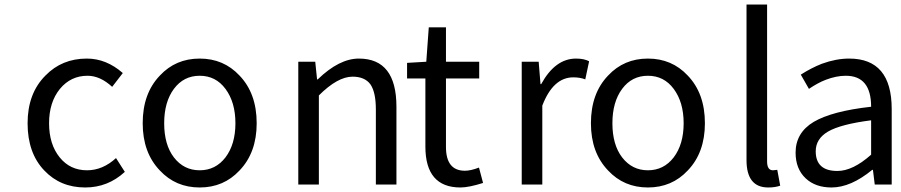

<svg xmlns="http://www.w3.org/2000/svg" viewBox="-20 -816 3986 849"><path d="M176 -62Q102 -139 102 -271Q102 -403 181 -482Q254 -557 364 -557Q450 -557 523 -493L476 -432Q423 -481 367 -481Q293 -481 245 -423Q197 -364 197 -271Q197 -178 244 -120Q290 -63 365 -63Q434 -63 493 -117L532 -56Q457 13 357 13Q247 13 176 -62Z M687 -62Q611 -141 611 -271Q611 -403 687 -482Q757 -557 863 -557Q969 -557 1039 -482Q1115 -403 1115 -271Q1115 -141 1039 -62Q969 13 863 13Q757 13 687 -62ZM977 -120Q1021 -178 1021 -271Q1021 -364 977 -423Q934 -481 863 -481Q792 -481 749 -423Q706 -365 706 -271Q706 -176 749 -120Q793 -63 863 -63Q933 -63 977 -120Z M1299 0V-543H1374L1382 -465H1385Q1480 -557 1567 -557Q1733 -557 1733 -344V0H1642V-332Q1642 -408 1618 -443Q1593 -477 1539 -477Q1473 -477 1390 -394V0Z M1861 -168V-469H1780V-538L1865 -543L1876 -695H1952V-543H2099V-469H1952V-166Q1952 -61 2036 -61Q2061 -61 2098 -75L2116 -7Q2053 13 2016 13Q1861 13 1861 -168Z M2287 0V-543H2362L2370 -444H2373Q2435 -557 2527 -557Q2563 -557 2585 -545L2568 -465Q2545 -474 2515 -474Q2426 -474 2378 -349V0Z M2669 -62Q2593 -141 2593 -271Q2593 -403 2669 -482Q2739 -557 2845 -557Q2951 -557 3021 -482Q3097 -403 3097 -271Q3097 -141 3021 -62Q2951 13 2845 13Q2739 13 2669 -62ZM2959 -120Q3003 -178 3003 -271Q3003 -364 2959 -423Q2916 -481 2845 -481Q2774 -481 2731 -423Q2688 -365 2688 -271Q2688 -176 2731 -120Q2775 -63 2845 -63Q2915 -63 2959 -120Z M3281 -108V-796H3372V-102Q3372 -63 3398 -63Q3403 -63 3417 -65L3430 5Q3408 13 3377 13Q3281 13 3281 -108Z M3543 -27Q3498 -69 3498 -141Q3498 -229 3578 -277Q3660 -325 3832 -344Q3832 -481 3720 -481Q3678 -481 3631 -463Q3597 -450 3557 -423L3521 -486Q3568 -516 3614 -534Q3677 -557 3735 -557Q3923 -557 3923 -334V0H3848L3840 -65H3837Q3742 13 3657 13Q3586 13 3543 -27ZM3832 -132V-284Q3698 -267 3641 -234Q3587 -202 3587 -147Q3587 -60 3683 -60Q3751 -60 3832 -132Z"/></svg>

Font: Source Han Sans Regular
Style: Regular
Weight: 400
Designer: Ryoko NISHIZUKA  (kana & ideographs); Paul D. Hunt (Latin, Greek & Cyrillic); Wenlong ZHANG  (bopomofo); Sandoll Communi
Foundry: Adobe Systems Incorporated
Version: Version 1.00 January 18, 2024, initial release